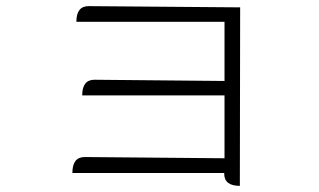

<svg xmlns="http://www.w3.org/2000/svg" viewBox="-20 -560 1040 626"><path d="M229 -489Q229 -540 269 -540L763 -536L762 46Q711 46 711 6V4H216Q216 -48 256 -48L712 -44V-249H248Q248 -300 288 -300L712 -296V-489H229Z"/></svg>

Font: Swei Half Moon CJK SC
Style: Light
Weight: 300
Version: Version 2.071